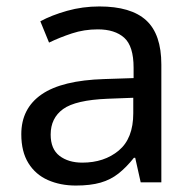

<svg xmlns="http://www.w3.org/2000/svg" viewBox="-20 -565 601 595"><path d="M288 -545Q386 -545 433 -502Q480 -459 480 -365V0H416L399 -76H395Q372 -47 347.5 -27.5Q323 -8 291.5 1Q260 10 215 10Q167 10 128.5 -7Q90 -24 68 -59.5Q46 -95 46 -149Q46 -229 109 -272.5Q172 -316 303 -320L394 -323V-355Q394 -422 365 -448Q336 -474 283 -474Q241 -474 203 -461.5Q165 -449 132 -433L105 -499Q140 -518 188 -531.5Q236 -545 288 -545ZM314 -259Q214 -255 175.5 -227Q137 -199 137 -148Q137 -103 164.5 -82Q192 -61 235 -61Q303 -61 348 -98.5Q393 -136 393 -214V-262Z"/></svg>

Font: ltamil25
Style: Book
Weight: 400
Designer: Jelle Bosma - Monotype Design Team
Foundry: Monotype Imaging Inc.
Version: Version 2.003